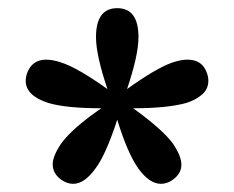

<svg xmlns="http://www.w3.org/2000/svg" viewBox="-20 -736 573 470"><path d="M319 -645Q319 -601 291 -518Q362 -569 402 -583Q423 -590 439 -590Q476 -590 487 -556Q490 -547 490 -538Q490 -518 474.5 -504.5Q459 -491 436 -484Q390 -471 306 -471Q378 -419 403 -385Q424 -354 424 -333Q424 -311 403 -296Q389 -286 374 -286Q346 -286 319 -323Q292 -361 267 -443Q239 -357 214 -324Q187 -286 159 -286Q144 -286 130 -296Q109 -311 109 -334Q109 -354 130 -385Q158 -423 228 -471Q142 -471 98 -484Q43 -502 43 -538Q43 -547 46 -556Q58 -590 93 -590Q109 -590 130 -583Q170 -570 243 -518Q215 -601 215 -645Q215 -716 267 -716Q319 -716 319 -645Z"/></svg>

Font: Sumana
Style: Bold
Weight: 700
Designer: Cyreal, Alexei Vanyashin (Devanagari), Olga Karpushina (Latin)
Foundry: Cyreal
Version: Version 1.015;PS 001.015;hotconv 1.0.70;makeotf.lib2.5.58329